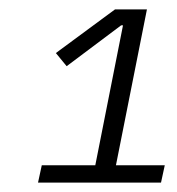

<svg xmlns="http://www.w3.org/2000/svg" viewBox="-20 -718 377 409"><path d="M323 -329H61L69 -366H183L242 -664H238L122 -577L99 -605L225 -698H293L227 -366H331Z"/></svg>

Font: IBM Plex Sans Light
Style: Italic
Weight: 300
Italic angle: -11.31°
Designer: Mike Abbink, Paul van der Laan, Pieter van Rosmalen
Foundry: Bold Monday
Version: Version 3.0